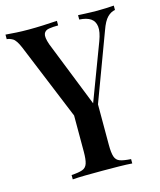

<svg xmlns="http://www.w3.org/2000/svg" viewBox="-110 -593 711 851"><g transform="rotate(-15 245.5 -167.5)"><path d="M312 -141V75Q312 111 318 129Q324 147 341 153Q358 159 391 161V181Q367 179 329.5 178.5Q292 178 255 178Q213 178 176.5 178.5Q140 179 118 181V161Q151 159 168 153Q185 147 191 129Q197 111 197 75V-130L277 -61ZM493 -516V-496Q474 -493 457.5 -476.5Q441 -460 427 -420L269 4Q261 4 252.5 4Q244 4 236 4L54 -439Q38 -478 22.5 -486.5Q7 -495 -4 -495V-516Q20 -514 45.5 -512.5Q71 -511 102 -511Q133 -511 167.5 -512.5Q202 -514 232 -516V-495Q208 -495 189.5 -492Q171 -489 165.5 -474.5Q160 -460 172 -425L295 -115L287 -107L390 -380Q405 -420 402 -444.5Q399 -469 381 -481.5Q363 -494 329 -496V-516Q346 -515 360.5 -514.5Q375 -514 388.5 -513.5Q402 -513 417 -513Q439 -513 458.5 -514Q478 -515 493 -516Z"/></g></svg>

Font: Playfair Display Medium
Style: Regular
Weight: 500
Designer: Claus Eggers Sørensen
Foundry: Claus Eggers Sørensen
Version: Version 1.203